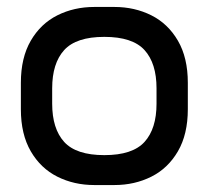

<svg xmlns="http://www.w3.org/2000/svg" viewBox="-20 -516 600 552"><path d="M520 -278V-202Q520 -130 491.5 -81Q463 -32 415 -8Q367 16 309 16H251Q193 16 145 -8Q97 -32 68.5 -81Q40 -130 40 -202V-278Q40 -350 68.5 -399Q97 -448 145 -472Q193 -496 251 -496H309Q367 -496 415 -472Q463 -448 491.5 -399Q520 -350 520 -278ZM280 -410Q199 -410 164.5 -372Q130 -334 130 -262V-218Q130 -146 164.5 -108Q199 -70 280 -70Q361 -70 395.5 -108Q430 -146 430 -218V-262Q430 -334 395.5 -372Q361 -410 280 -410Z"/></svg>

Font: Violet Sans
Style: Regular
Weight: 400
Designer: Calvin Waterman
Foundry: Violet Office
Version: Version 1.013